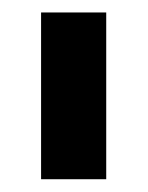

<svg xmlns="http://www.w3.org/2000/svg" viewBox="-20 -727 237 308"><path d="M150.4 -439.5H45.9V-707H150.4Z"/></svg>

Font: Pretendard Std
Style: Bold
Weight: 700
Designer: Base glyphs from Inter by Rasmus Andersson; Hangeul glyphs from Noto Sans CJK(Source Han Sans) by Jang Soo-young and Kan
Foundry: Kil Hyung-jin
Version: Version 1.309